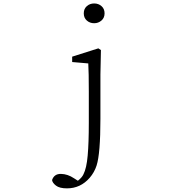

<svg xmlns="http://www.w3.org/2000/svg" viewBox="-20 -792 1040 1082"><path d="M273.4 222.7Q285.2 187.5 323.2 188Q361.3 188.5 397.5 212.9L418.9 226.6Q442.4 208 450.2 190.4Q467.8 156.2 474.1 85Q480.5 13.7 480.5 -98.6V-276.4Q480.5 -382.8 477.5 -434.6L386.7 -442.4V-472.7L534.2 -519.5L548.8 -509.8L545.9 -372.1V-122.1Q545.9 73.2 524.4 140.6Q511.7 179.7 485.4 210Q433.6 269.5 357.4 269.5Q315.4 269.5 295.4 253.9Q275.4 238.3 273.4 222.7ZM452.1 -716.8Q452.1 -742.2 469.2 -757.3Q486.3 -772.5 510.7 -772.5Q535.2 -772.5 552.2 -757.3Q569.3 -742.2 569.3 -716.8Q569.3 -691.4 551.8 -676.3Q534.2 -661.1 510.7 -661.1Q486.3 -661.1 469.2 -676.3Q452.1 -691.4 452.1 -716.8Z"/></svg>

Font: GenEi Koburi Mincho v6
Style: Regular
Weight: 400
Designer: o_tamon (Modified)
Foundry: o_tamon / Adobe Systems Incorporated
Version: Version 6.1